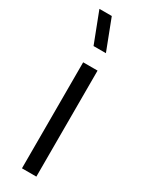

<svg xmlns="http://www.w3.org/2000/svg" viewBox="-207 -813 646 847"><g transform="rotate(30 116.5 -390.0)"><path d="M83.8 -625 24.2 -780H87.2L146.8 -625ZM80 0V-540H153.3V0Z"/></g></svg>

Font: Vela Sans GX ExtLt
Style: Regular
Weight: 200
Designer: Principal design: Mikhail Sharanda - project Manrope.
Design modification: Ravid Balaliev
Foundry: Mikhail Sharanda
Version: Version 1.001